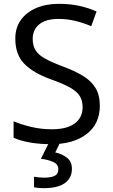

<svg xmlns="http://www.w3.org/2000/svg" viewBox="-20 -744 589 1004"><path d="M502 -191Q502 -96 433 -43Q364 10 247 10Q187 10 136 1Q85 -8 51 -24V-110Q87 -94 140.5 -81Q194 -68 251 -68Q331 -68 371.5 -99Q412 -130 412 -183Q412 -218 397 -242Q382 -266 345.5 -286.5Q309 -307 244 -330Q153 -363 106.5 -411Q60 -459 60 -542Q60 -599 89 -639.5Q118 -680 169.5 -702Q221 -724 288 -724Q347 -724 396 -713Q445 -702 485 -684L457 -607Q420 -623 376.5 -634Q333 -645 286 -645Q219 -645 185 -616.5Q151 -588 151 -541Q151 -505 166 -481Q181 -457 215 -438Q249 -419 307 -397Q370 -374 413.5 -347.5Q457 -321 479.5 -284Q502 -247 502 -191ZM356 139Q356 187 319 213.5Q282 240 208 240Q176 240 158 235V180Q167 182 182 183.5Q197 185 211 185Q247 185 266 175.5Q285 166 285 141Q285 115 258.5 103Q232 91 194 86L237 0H295L269 53Q305 61 330.5 81Q356 101 356 139Z"/></svg>

Font: Noto Sans Old Hungarian
Style: Regular
Weight: 400
Designer: Monotype Design Team
Foundry: Monotype Imaging Inc.
Version: Version 2.005; ttfautohint (v1.8.4.7-5d5b)